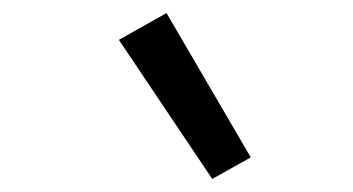

<svg xmlns="http://www.w3.org/2000/svg" viewBox="-20 -819 540 294"><path d="M305 -545 162 -758 235 -799 364 -578Z"/></svg>

Font: Iosevka Custom
Style: Italic
Weight: 400
Italic angle: -9°
Monospace: yes
Designer: Belleve Invis
Foundry: Belleve Invis
Version: Version 30.3.3; ttfautohint (v1.8.3)